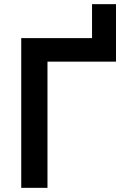

<svg xmlns="http://www.w3.org/2000/svg" viewBox="-20 -902 595 922"><path d="M82 0V-719H422V-882H537V-606H208V0Z"/></svg>

Font: Nunitoga
Style: Bold
Weight: 700
Designer: Vernon Adams
Foundry: Vernon Adams
Version: Version 1.0